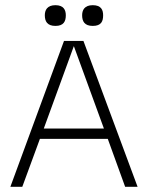

<svg xmlns="http://www.w3.org/2000/svg" viewBox="-20 -721 569 741"><path d="M66 0 134 -185H396L463 0H511L302 -563H227L20 0ZM381 -225H149L265 -543ZM194 -621C226 -621 234 -639 234 -662C234 -682 226 -701 194 -701C162 -701 153 -682 153 -662C153 -639 162 -621 194 -621ZM338 -621C371 -621 378 -639 378 -662C378 -682 371 -701 338 -701C306 -701 297 -682 297 -662C297 -639 306 -621 338 -621Z"/></svg>

Font: OSH Darker Grotesque
Style: Regular
Weight: 400
Designer: Gabriel Lam
Foundry: TypeRant
Version: Version 1.000;Glyphs 3.1.1 (3148)